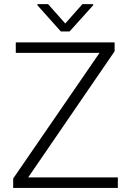

<svg xmlns="http://www.w3.org/2000/svg" viewBox="-20 -918 639 938"><path d="M555.7 -51.3V0H44.4V-45.9L466.3 -659.7H57.1V-710.9H540V-667.5L117.7 -51.3ZM214.8 -897.9 298.8 -803.2 382.8 -897.9H435.1V-892.1L319.8 -764.2H277.3L162.6 -892.6V-897.9Z"/></svg>

Font: Vazirmatn RD FD ExtraLight
Style: Regular
Weight: 200
Designer: Saber Rastikerdar
Foundry: Saber Rastikerdar
Version: Version 33.003